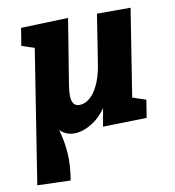

<svg xmlns="http://www.w3.org/2000/svg" viewBox="-85 -617 847 928"><g transform="rotate(-10 338.0 -153.0)"><path d="M187 235 24 230 130 -444 144 -421 65 -447 79 -533 311 -541 258 -215Q254 -188 254.5 -166Q255 -144 264 -130.5Q273 -117 293 -117Q311 -117 330 -128Q349 -139 365.5 -161.5Q382 -184 395 -219Q408 -254 415 -301L452 -537H617L546 -87L526 -116L615 -86L601 1L386 6L415 -156L466 -247Q450 -157 413.5 -99.5Q377 -42 332.5 -14.5Q288 13 246 14Q203 14 176 -14Q149 -42 140 -96L168 -44Q174 -17 183 19.5Q192 56 195.5 108.5Q199 161 187 235Z"/></g></svg>

Font: Bitter Thin ExtraBold
Style: Italic
Weight: 800
Italic angle: -9°
Version: Version 2.002